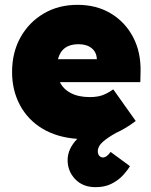

<svg xmlns="http://www.w3.org/2000/svg" viewBox="-20 -566 626 795"><path d="M376 209Q323 209 291.5 176Q260 143 260 97Q260 50 300 9Q216 3 155.5 -33.5Q95 -70 62.5 -131Q30 -192 30 -268Q30 -349 65 -411.5Q100 -474 161 -510Q222 -546 301 -546Q380 -546 439.5 -510Q499 -474 531.5 -411.5Q564 -349 562 -268L561 -226H228Q242 -197 273.5 -180.5Q305 -164 352 -164Q382 -164 403.5 -171.5Q425 -179 449 -196L542 -65Q501 -34 461 -16Q425 4 405 22Q385 40 385 60Q385 73 391.5 79.5Q398 86 406 86Q422 86 438 63L518 122Q506 142 487 162Q468 182 440.5 195.5Q413 209 376 209ZM305 -383Q236 -383 220 -321H381Q380 -350 359.5 -366.5Q339 -383 305 -383Z"/></svg>

Font: Lexend Black
Style: Regular
Weight: 900
Designer: Bonnie Shaver-Troup, Thomas Jockin
Foundry: Lexend
Version: Version 1.007; ttfautohint (v1.8.3)